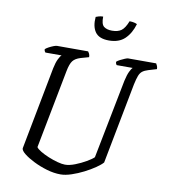

<svg xmlns="http://www.w3.org/2000/svg" viewBox="-96 -991 942 1073"><g transform="rotate(10 374.5 -455.0)"><path d="M320 0Q282 0 241.5 -12Q201 -24 166 -41.5Q131 -59 109 -76.5Q87 -94 87 -107L177 -577Q184 -611 194 -631Q204 -651 211 -656H119Q117 -658 114.5 -662.5Q112 -667 112 -674Q118 -680 131 -687Q144 -694 157 -699Q170 -704 176 -704H353Q356 -700 360 -692.5Q364 -685 364 -673L318 -660Q288 -651 274.5 -633.5Q261 -616 253 -574L167 -128Q173 -118 193 -106Q213 -94 239.5 -83Q266 -72 292 -65Q318 -58 335 -58Q360 -58 392 -70.5Q424 -83 452.5 -99.5Q481 -116 493 -128L581 -577Q589 -613 598.5 -632Q608 -651 614 -656H524Q522 -657 519.5 -662Q517 -667 517 -674Q523 -680 536.5 -687Q550 -694 562.5 -699Q575 -704 580 -704H739Q741 -700 745 -692.5Q749 -685 749 -673L702 -659Q682 -653 670 -644Q658 -635 651 -617Q644 -599 637 -566L549 -108Q537 -94 510 -75.5Q483 -57 449.5 -40Q416 -23 381.5 -11.5Q347 0 320 0ZM456 -784Q400 -784 378 -815.5Q356 -847 361 -901Q365 -903 377 -906.5Q389 -910 402 -910Q401 -867 417.5 -854Q434 -841 464 -841Q497 -841 516.5 -855Q536 -869 552 -910Q567 -910 579 -907Q591 -904 595 -901Q579 -847 546 -815.5Q513 -784 456 -784Z"/></g></svg>

Font: Texturina Light
Style: Italic
Weight: 300
Italic angle: -11°
Designer: Guillermo Torres Carreño
Foundry: Omnibus-Type
Version: Version 1.002; ttfautohint (v1.8.3)